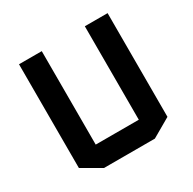

<svg xmlns="http://www.w3.org/2000/svg" viewBox="-156 -859 1026 1023"><g transform="rotate(-30 357.5 -347.5)"><path d="M490 -700H630V-62L514 5H201L85 -62V-700H225V-125H490Z"/></g></svg>

Font: Quantico
Style: Bold
Weight: 700
Designer: Matt Desmond
Foundry: MADtype
Version: Version 2.002